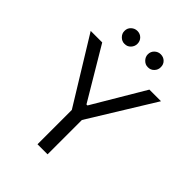

<svg xmlns="http://www.w3.org/2000/svg" viewBox="-260 -1059 1186 1186"><g transform="rotate(45 332.5 -466.0)"><path d="M25.4 -727.5H126L328.1 -387.7H336.9L538.1 -727.5H639.6L376 -299.8V0H288.1V-299.8ZM229.5 -818.4Q207 -817.9 189.7 -835.2Q172.4 -852.5 172.9 -875Q172.4 -899.4 189.7 -915.5Q207 -931.6 229.5 -931.6Q253.9 -931.6 270 -915.5Q286.1 -899.4 286.1 -875Q286.1 -852.5 270 -835.2Q253.9 -817.9 229.5 -818.4ZM433.6 -818.4Q411.1 -817.9 394 -835.2Q377 -852.5 377 -875Q377 -899.4 394 -915.5Q411.1 -931.6 433.6 -931.6Q458 -931.6 474.4 -915.5Q490.7 -899.4 490.2 -875Q490.7 -852.5 474.4 -835.2Q458 -817.9 433.6 -818.4Z"/></g></svg>

Font: Inter V
Style: 
Weight: 400
Designer: Rasmus Andersson
Foundry: rsms
Version: Version 4.000;git-a3f224843